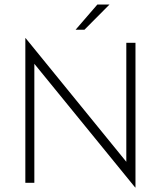

<svg xmlns="http://www.w3.org/2000/svg" viewBox="-20 -816 717 857"><path d="M583.3 20.8 133.3 -531.2V0H93.1V-645.8H94.4L543.8 -93.8V-625H584.7V20.8ZM317.4 -683.3 414.6 -795.8H468.8L356.9 -683.3Z"/></svg>

Font: Afacad Flux ExtraLight
Style: Regular
Weight: 250
Designer: Kristian Moeller
Foundry: Dicotype
Version: Version 1.100